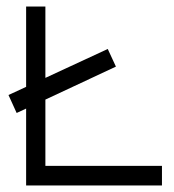

<svg xmlns="http://www.w3.org/2000/svg" viewBox="-20 -617 532 588"><path d="M31 -271 6 -326 60 -351V-597H119V-378.5L310 -467L335 -413L119 -312V-109H476V-49H60V-284.5Z"/></svg>

Font: IBM 3270 Semi-Condensed
Style: Condensed
Weight: 400
Monospace: yes
Version: Version 2.3.1